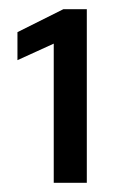

<svg xmlns="http://www.w3.org/2000/svg" viewBox="-20 -818 268 418"><path d="M97 -420V-723L18 -687V-748L118 -798H169V-420Z"/></svg>

Font: Saira Thin Medium
Style: Regular
Weight: 500
Version: Version 1.101